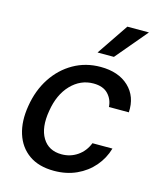

<svg xmlns="http://www.w3.org/2000/svg" viewBox="-117 -866 803 962"><g transform="rotate(15 284.0 -385.5)"><path d="M254.3 11Q175.1 11 124.1 -25Q73.2 -61.1 53.1 -124.6Q33 -188.2 46.9 -270.2Q60.4 -353.7 102.1 -417.3Q143.8 -480.8 206.9 -516.7Q269.9 -552.6 346.9 -552.6Q440 -552.6 493.3 -502.3Q546.5 -452.1 541.5 -369.3H438.2Q436.1 -407.7 410.2 -435.4Q384.2 -463.1 333.5 -463.1Q266.7 -463.1 217.3 -411.8Q168 -360.4 154.1 -272.7Q138.8 -183.6 170.6 -131.2Q202.4 -78.8 269.9 -78.8Q315.3 -78.8 351.7 -103.7Q388.1 -128.6 405.5 -172.6H509.2Q494 -119.7 458.3 -78.1Q422.6 -36.6 370.6 -12.8Q318.5 11 254.3 11ZM312.5 -618.3 423.3 -782H535.2L397.4 -618.3Z"/></g></svg>

Font: Inter UI Medium
Style: Italic
Weight: 500
Italic angle: 9.39999°
Designer: Rasmus Andersson
Foundry: rsms
Version: 3.2;8d6f07862